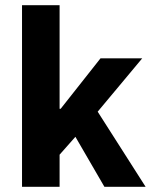

<svg xmlns="http://www.w3.org/2000/svg" viewBox="-20 -721 588 741"><path d="M65 0V-701H210V-301H214L368 -496H529L357 -290L542 0H383L271 -193L210 -124V0Z"/></svg>

Font: Source Sans 3
Style: Bold
Weight: 700
Designer: Paul D. Hunt
Foundry: Adobe
Version: Version 3.052;hotconv 1.1.0;makeotfexe 2.6.0